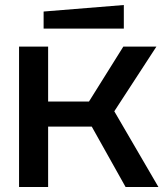

<svg xmlns="http://www.w3.org/2000/svg" viewBox="-20 -746 660 766"><path d="M56 0V-560H172V-341H335L472 -560H604L436 -302L612 0H481L346 -241H172V0ZM154 -632V-700L474 -726V-632Z"/></svg>

Font: Tektur Medium
Style: Regular
Weight: 500
Designer: Adam Jagosz
Foundry: Adam Jagosz
Version: Version 1.005;gftools[0.9.30]